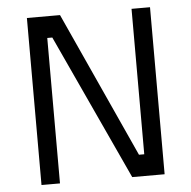

<svg xmlns="http://www.w3.org/2000/svg" viewBox="-51 -747 794 797"><g transform="rotate(-5 346.5 -348.0)"><path d="M90 -696H228L504 -90H526V-696H603V0H468L188 -606H167V0H90Z"/></g></svg>

Font: TitilliumText22L 400 wt
Style: 400 wt
Weight: 400
Designer: Campivisivi
Foundry: Campivisivi
Version: 1.000